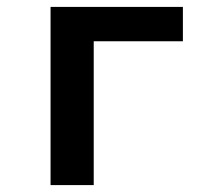

<svg xmlns="http://www.w3.org/2000/svg" viewBox="-20 -536 640 556"><path d="M126.4 0H251.4V-416.5H509.6V-516H126.4Z"/></svg>

Font: Margiela Mono SemiBold
Style: Regular
Weight: 600
Designer: Mike Abbink, Paul van der Laan, Pieter van Rosmalen
Foundry: Bold Monday
Version: Version 2.003 2021